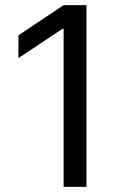

<svg xmlns="http://www.w3.org/2000/svg" viewBox="-20 -727 478 747"><path d="M316.4 0H227.5V-615.2H223.6L51.8 -501V-589.8L227.5 -707H316.4Z"/></svg>

Font: Pretendard JP
Style: Regular
Weight: 400
Designer: Base glyphs from Inter by Rasmus Andersson; Hangeul glyphs from Noto Sans CJK(Source Han Sans) by Jang Soo-young and Kan
Foundry: Kil Hyung-jin
Version: Version 1.309